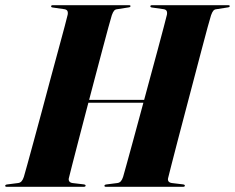

<svg xmlns="http://www.w3.org/2000/svg" viewBox="-36 -720 906 740"><path d="M229.5 -34Q227.5 -27 230.8 -21.5Q234 -16 243.5 -14.5L286 -9.5Q290 -9 292 -7.8Q294 -6.5 294 -4.5Q294 -2.5 292 -1.2Q290 0 286.5 0H-10Q-13 0 -14.5 -1Q-16 -2 -16 -3.5Q-16 -6 -14.2 -7.2Q-12.5 -8.5 -9.5 -9L33.5 -14.5Q42 -15.5 47.2 -21.5Q52.5 -27.5 56 -38.5Q59.5 -50.5 69.8 -87.5Q80 -124.5 94.5 -177.8Q109 -231 125.5 -292.2Q142 -353.5 158.2 -414.5Q174.5 -475.5 189 -528.2Q203.5 -581 213 -617.2Q222.5 -653.5 225 -664Q226.5 -674 223 -679Q219.5 -684 209 -685L167.5 -691Q163.5 -691.5 162.2 -692.8Q161 -694 161 -696Q161 -698 162.8 -699Q164.5 -700 167.5 -700H461Q464.5 -700 465.8 -699Q467 -698 467 -696.5Q467 -695 465.5 -693.5Q464 -692 460 -691.5L415.5 -684.5Q408.5 -684 404 -679Q399.5 -674 395 -661.5Q391.5 -651 381.8 -615Q372 -579 358 -526.2Q344 -473.5 327.8 -412.2Q311.5 -351 295.5 -289.5Q279.5 -228 265.5 -174.5Q251.5 -121 242 -83.5Q232.5 -46 229.5 -34ZM235 -335H591.5L589.5 -324H233ZM612 -34Q610 -27 613.2 -21.5Q616.5 -16 626.5 -14.5L668.5 -9.5Q672.5 -9 674.5 -7.8Q676.5 -6.5 676.5 -4.5Q676.5 -2.5 674.8 -1.2Q673 0 669 0H372.5Q369.5 0 368 -1Q366.5 -2 366.5 -3.5Q366.5 -6 368.2 -7.2Q370 -8.5 373 -9L416 -14.5Q424.5 -15.5 429.8 -21.5Q435 -27.5 438.5 -38.5Q442 -50.5 452.2 -87.5Q462.5 -124.5 477 -177.8Q491.5 -231 508 -292.2Q524.5 -353.5 541 -414.5Q557.5 -475.5 571.8 -528.2Q586 -581 595.5 -617.2Q605 -653.5 607.5 -664Q609 -674 605.5 -679Q602 -684 592 -685L550 -691Q546 -691.5 544.8 -692.8Q543.5 -694 543.5 -696Q543.5 -698 545.2 -699Q547 -700 550 -700H843.5Q847 -700 848.2 -699Q849.5 -698 849.5 -696.5Q849.5 -695 848 -693.5Q846.5 -692 842.5 -691.5L798 -684.5Q791 -684 786.5 -679Q782 -674 777.5 -661.5Q774 -651 764.2 -615Q754.5 -579 740.5 -526.2Q726.5 -473.5 710.5 -412.2Q694.5 -351 678.2 -289.5Q662 -228 648 -174.5Q634 -121 624.5 -83.5Q615 -46 612 -34Z"/></svg>

Font: Fraunces 120pt
Style: Bold Italic
Weight: 700
Italic angle: -16°
Version: Version 1.000;[b76b70a41]